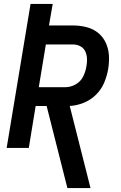

<svg xmlns="http://www.w3.org/2000/svg" viewBox="-20 -755 616 980"><path d="M324 205H442L336 -214Q371 -216 406.5 -230Q442 -244 469.5 -271Q497 -298 511.5 -332.5Q526 -367 532 -402Q538 -437 536 -471.5Q534 -506 520 -536.5Q506 -567 480.5 -587.5Q455 -608 421.5 -616.5Q388 -625 353 -625H230L249 -735H136L14 0H127L162 -214H218ZM178 -310 214 -528H353Q373 -528 390 -519Q407 -510 415 -493Q423 -476 424 -456Q425 -436 421 -416Q417 -390 404.5 -364.5Q392 -339 366.5 -324.5Q341 -310 314 -310Z"/></svg>

Font: Iosevka Sparkle Semibold
Style: Italic
Weight: 600
Italic angle: -9°
Designer: Belleve Invis
Foundry: Belleve Invis
Version: Version 4.5.0; ttfautohint (v1.8.3)